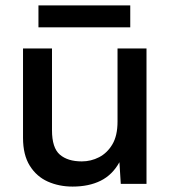

<svg xmlns="http://www.w3.org/2000/svg" viewBox="-20 -679 631 709"><path d="M248 10Q198 10 156.5 -8.5Q115 -27 90 -67Q65 -107 65 -170V-500H172V-198Q172 -133 201 -108Q230 -83 282 -83Q316 -83 346 -98.5Q376 -114 395 -146Q414 -178 414 -230V-500H521V0H426L421 -80Q395 -33 351.5 -11.5Q308 10 248 10ZM461 -659V-578H122V-659Z"/></svg>

Font: Prodigy Sans Medium
Style: Regular
Weight: 500
Designer: Wei Huang
Foundry: Wei Huang
Version: Version 1.003; ttfautohint (v1.8.3)